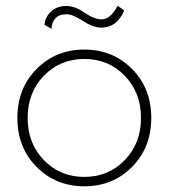

<svg xmlns="http://www.w3.org/2000/svg" viewBox="-20 -644 592 674"><path d="M136 -557Q139 -585 159.5 -604Q180 -623 213 -623Q243 -623 277 -599.5Q311 -576 337 -576Q368 -576 393 -624L416 -607Q390 -547 336 -547Q307 -547 271 -570.5Q235 -594 214 -594Q186 -594 173.5 -578.5Q161 -563 161 -543ZM134 -378Q77 -319 77 -230Q77 -141 134 -82Q191 -23 276 -23Q361 -23 418 -82Q475 -141 475 -230Q475 -319 418 -378Q361 -437 276 -437Q191 -437 134 -378ZM108.5 -58Q41 -126 41 -230Q41 -334 108.5 -402Q176 -470 276 -470Q376 -470 443.5 -402Q511 -334 511 -230Q511 -126 443.5 -58Q376 10 276 10Q176 10 108.5 -58Z"/></svg>

Font: Renner
Style: Thin
Weight: 200
Version: Version 003.000 ; ttfautohint (v0.97) -l 8 -r 50 -G 200 -x 1